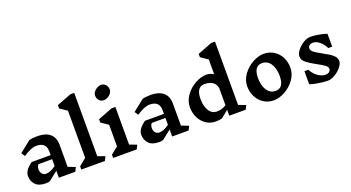

<svg xmlns="http://www.w3.org/2000/svg" viewBox="-56 -1557 4116 2250"><g transform="rotate(-20 2002.0 -431.5)"><path d="M594 0H389V-87L276 2Q256 10 226 10Q136 10 95.5 -34.5Q55 -79 55 -142Q55 -179 80.5 -214.5Q106 -250 153 -282H389V-328Q389 -442 267 -442Q203 -442 103 -375L73 -420L215 -533Q257 -544 320 -544Q419 -544 474 -497Q529 -450 529 -360V-85L619 -50ZM389 -146V-231H218Q198 -207 198 -173Q198 -140 216.5 -117.5Q235 -95 265 -95Q321 -95 389 -146Z M963 0H669V-41L758 -113V-701L669 -762V-803L850 -873H898V-83L988 -50Z M1360 0H1066V-41L1155 -113V-381L1066 -442V-483L1247 -553H1295V-83L1385 -50ZM1303 -769Q1303 -744 1286.5 -721.5Q1270 -699 1245.5 -686Q1221 -673 1198 -673Q1163 -673 1140 -697Q1117 -721 1117 -757Q1117 -783 1133.5 -805Q1150 -827 1174.5 -840.5Q1199 -854 1222 -854Q1257 -854 1280 -829.5Q1303 -805 1303 -769Z M2007 0H1802V-87L1689 2Q1669 10 1639 10Q1549 10 1508.5 -34.5Q1468 -79 1468 -142Q1468 -179 1493.5 -214.5Q1519 -250 1566 -282H1802V-328Q1802 -442 1680 -442Q1616 -442 1516 -375L1486 -420L1628 -533Q1670 -544 1733 -544Q1832 -544 1887 -497Q1942 -450 1942 -360V-85L2032 -50ZM1802 -146V-231H1631Q1611 -207 1611 -173Q1611 -140 1629.5 -117.5Q1648 -95 1678 -95Q1734 -95 1802 -146Z M2719 0H2514V-73L2420 2Q2388 10 2344 10Q2278 10 2225.5 -24.5Q2173 -59 2143.5 -118.5Q2114 -178 2114 -250Q2114 -328 2162.5 -395.5Q2211 -463 2284 -503.5Q2357 -544 2425 -544Q2473 -544 2514 -517V-701L2425 -762V-803L2606 -873H2654V-83L2744 -50ZM2514 -131V-345Q2508 -390 2470.5 -419Q2433 -448 2367 -448Q2264 -448 2264 -297Q2264 -211 2299 -153Q2334 -95 2399 -95V-96Q2429 -96 2456 -103.5Q2483 -111 2514 -131Z M3380 -285Q3380 -207 3331.5 -139Q3283 -71 3210 -30.5Q3137 10 3069 10Q3000 10 2945.5 -24.5Q2891 -59 2860 -118.5Q2829 -178 2829 -250Q2829 -328 2877.5 -395.5Q2926 -463 2999 -503.5Q3072 -544 3140 -544Q3209 -544 3264 -509.5Q3319 -475 3349.5 -416Q3380 -357 3380 -285ZM2981 -298Q2981 -207 3019 -147Q3057 -87 3127 -87Q3229 -87 3229 -238Q3229 -328 3191 -388Q3153 -448 3082 -448Q3032 -448 3006.5 -410Q2981 -372 2981 -298Z M3686 -216Q3608 -258 3566 -291.5Q3524 -325 3524 -370Q3524 -406 3556 -447Q3588 -488 3634.5 -516Q3681 -544 3720 -544Q3768 -544 3831.5 -532.5Q3895 -521 3924 -507V-348H3876Q3847 -405 3806.5 -437Q3766 -469 3724 -469Q3697 -469 3681 -454.5Q3665 -440 3665 -419Q3665 -392 3695.5 -369Q3726 -346 3788 -313Q3840 -285 3870.5 -265.5Q3901 -246 3923 -220.5Q3945 -195 3945 -164Q3945 -127 3911.5 -86.5Q3878 -46 3830.5 -18Q3783 10 3743 10Q3691 10 3620.5 -1.5Q3550 -13 3520 -27V-189H3568Q3601 -130 3647.5 -97.5Q3694 -65 3741 -65Q3769 -65 3787 -80Q3805 -95 3805 -116Q3805 -140 3775.5 -162Q3746 -184 3686 -216Z"/></g></svg>

Font: Inknut Antiqua SemiBold
Style: Regular
Weight: 600
Designer: Claus Eggers Sørensen
Foundry: Claus Eggers Sørensen
Version: Version 1.003; ttfautohint (v1.8.2) -l 8 -r 50 -G 200 -x 14 